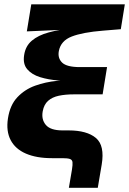

<svg xmlns="http://www.w3.org/2000/svg" viewBox="-20 -748 610 908"><path d="M305.7 140.1 320.3 54.2Q324.2 30.3 322.8 18.8Q321.3 7.3 310.3 3.7Q299.3 0 274.4 0H225.6Q152.3 0 102.3 -21.7Q52.2 -43.5 30.3 -85.7Q8.3 -127.9 17.6 -188Q27.3 -251.5 62.3 -288.3Q97.2 -325.2 146.2 -342.8Q195.3 -360.4 248.8 -365.5Q302.2 -370.6 348.6 -370.6L348.1 -363.8Q303.2 -363.8 255.9 -367.4Q208.5 -371.1 169.7 -383.1Q130.9 -395 109.1 -420.2Q87.4 -445.3 94.2 -487.8Q100.6 -530.3 130.6 -555.7Q160.6 -581.1 210.4 -594.7Q260.3 -608.4 325.7 -615.2L331.1 -609.4L106.9 -599.6L127.9 -727.5H570.3L551.3 -609.9L466.8 -603Q370.6 -595.2 319.1 -575.2Q267.6 -555.2 258.3 -506.8Q252 -473.1 273.9 -451.9Q295.9 -430.7 357.9 -430.7H486.3L465.3 -301.8H330.1Q289.1 -301.8 258.1 -295.2Q227.1 -288.6 207.5 -271.2Q188 -253.9 182.1 -222.2Q174.8 -183.1 196.8 -157.2Q218.8 -131.3 275.4 -131.3H304.2Q391.1 -131.3 433.6 -95.5Q476.1 -59.6 460.9 30.8L442.4 140.1Z"/></svg>

Font: Inter ExtraBold
Style: Italic
Weight: 800
Italic angle: -9.3988°
Designer: Rasmus Andersson
Foundry: rsms
Version: Version 4.001;git-66647c0bb